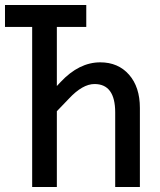

<svg xmlns="http://www.w3.org/2000/svg" viewBox="-20 -750 640 770"><path d="M109 0V-642H0V-730H326V-642H208V-405L223 -421Q297 -500 382 -500Q454 -500 497.5 -450.5Q541 -401 541 -317V0H442V-299Q442 -413 359 -413Q311 -413 256 -354L208 -304V0Z"/></svg>

Font: JetBrainsMono NFM Medium
Style: Regular
Weight: 500
Monospace: yes
Designer: Philipp Nurullin, Konstantin Bulenkov
Foundry: JetBrains
Version: Version 2.304; ttfautohint (v1.8.4.7-5d5b);Nerd Fonts 3.3.0